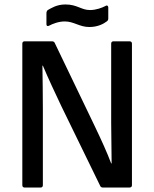

<svg xmlns="http://www.w3.org/2000/svg" viewBox="-20 -840 691 860"><path d="M380 -719C419 -719 445 -734 458 -744C463 -747 465 -752 465 -757V-807C465 -814 459 -818 452 -813C437 -805 410 -795 383 -795C344 -795 326 -820 273 -820C233 -820 209 -803 194 -795C190 -792 188 -786 188 -781V-731C188 -724 193 -721 200 -725C215 -733 242 -744 270 -744C311 -744 336 -719 380 -719ZM90 0H162C168 0 172 -4 172 -10V-351C172 -418 171 -478 170 -546H172C197 -487 225 -427 255 -364L429 -7C431 -2 436 0 441 0H560C567 0 571 -4 571 -10V-645C571 -651 567 -655 560 -655H488C482 -655 478 -651 478 -645V-291C478 -236 480 -163 480 -108H478C459 -158 435 -211 401 -282L225 -648C223 -653 218 -655 212 -655H90C84 -655 80 -651 80 -645V-10C80 -4 84 0 90 0Z"/></svg>

Font: Sofia Sans Cond SemiBold
Style: Regular
Weight: 600
Width: 3
Designer: Botio Nikoltchev, Ani Petrova
Foundry: lettersoup
Version: Version 4.100